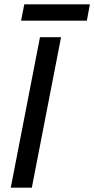

<svg xmlns="http://www.w3.org/2000/svg" viewBox="-20 -873 438 893"><path d="M30 0H128L264 -700H166ZM78 -777H384L398 -853H93Z"/></svg>

Font: Uncut Sans Medium Italic
Style: Regular
Weight: 500
Italic angle: -11°
Designer: Kasper Nordkvist
Foundry: UNCUT.wtf
Version: Version 1.304;Glyphs 3.2 (3246)